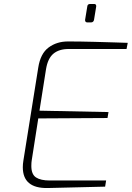

<svg xmlns="http://www.w3.org/2000/svg" viewBox="-20 -942 664 968"><path d="M95 -99Q95 -115 98 -133L173 -602Q184 -672 225 -702.5Q266 -733 323 -733Q382 -733 457 -731Q532 -729 562 -728L624 -726L618 -695H326Q278 -695 249.5 -671.5Q221 -648 212 -593L179 -384L527 -377L522 -347L173 -345L140 -134Q138 -123 138 -105Q138 -63 161.5 -47.5Q185 -32 231 -32H515L510 -1Q414 2 220 6Q95 8 95 -99ZM409 -840V-842L420 -909Q421 -922 435 -922H454Q465 -922 465 -912V-909L454 -842Q453 -836 449 -832.5Q445 -829 439 -829H420Q415 -829 412 -832Q409 -835 409 -840Z"/></svg>

Font: Exo ExtraLight
Style: Italic
Weight: 275
Italic angle: -9°
Designer: Natanael Gama
Foundry: Natanael Gama
Version: Version 1.500; ttfautohint (v1.6)